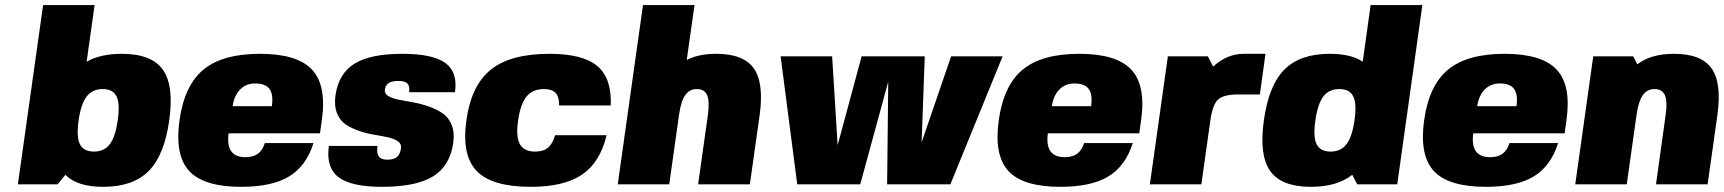

<svg xmlns="http://www.w3.org/2000/svg" viewBox="-20 -720 6734 750"><path d="M383.3 9.8Q281.7 9.8 235.4 -37.1L205.1 0H49.8L148.4 -700.2H349.6L318.4 -479Q372.6 -509.8 455.6 -509.8Q571.8 -509.8 616 -448Q660.2 -386.2 641.1 -250Q622.1 -113.8 560.8 -52Q499.5 9.8 383.3 9.8ZM347.2 -127.9Q387.2 -127.9 408.9 -156.7Q430.7 -185.5 439.9 -250Q449.2 -314.5 435.3 -343.3Q421.4 -372.1 381.3 -372.1Q340.8 -372.1 318.6 -343.3Q296.4 -314.5 287.1 -250Q277.8 -185.5 292.2 -156.7Q306.6 -127.9 347.2 -127.9Z M1230 -199.2H873Q860.4 -106 939 -106Q968.8 -106 987.1 -119.1Q1005.4 -132.3 1014.6 -161.1H1204.6Q1176.3 -71.3 1109.4 -30.8Q1042.5 9.8 922.4 9.8Q776.4 9.8 719.2 -51.8Q662.1 -113.3 681.2 -250Q700.2 -386.7 774.9 -448.2Q849.6 -509.8 995.6 -509.8Q1141.1 -509.8 1198.7 -448.2Q1256.3 -386.7 1237.3 -251ZM976.6 -394Q941.4 -394 918 -370.4Q894.5 -346.7 888.7 -305.2H1042Q1048.3 -351.6 1032.5 -372.8Q1016.6 -394 976.6 -394Z M1483.4 -369.1Q1481.4 -354.5 1496.3 -345.2Q1511.2 -335.9 1536.6 -330.8Q1562 -325.7 1593 -320.3Q1624 -314.9 1654.1 -304.4Q1684.1 -293.9 1708 -278.1Q1731.9 -262.2 1744.1 -232.4Q1756.3 -202.6 1750.5 -162.1Q1737.8 -71.8 1671.6 -31Q1605.5 9.8 1472.2 9.8Q1351.6 9.8 1302.2 -28.1Q1252.9 -65.9 1264.6 -149.9H1454.6Q1450.7 -121.6 1459.7 -108.9Q1468.8 -96.2 1493.2 -96.2Q1518.1 -96.2 1530.5 -106.7Q1543 -117.2 1546.4 -141.1Q1548.8 -157.7 1534.4 -168Q1520 -178.2 1495.6 -183.6Q1471.2 -189 1441.7 -193.8Q1412.1 -198.7 1383.1 -208.5Q1354 -218.3 1331.1 -233.4Q1308.1 -248.5 1296.4 -277.8Q1284.7 -307.1 1290.5 -348.1Q1302.7 -432.6 1364.7 -471.2Q1426.8 -509.8 1551.3 -509.8Q1670.4 -509.8 1719.5 -474.1Q1768.6 -438.5 1757.3 -359.9H1578.1Q1581.5 -383.3 1571.8 -393.6Q1562 -403.8 1536.6 -403.8Q1511.2 -403.8 1498.5 -395.8Q1485.8 -387.7 1483.4 -369.1Z M2148.4 -191.9H2349.6Q2324.2 -85.9 2253.9 -38.1Q2183.6 9.8 2053.2 9.8Q1901.9 9.8 1842.3 -51.8Q1782.7 -113.3 1801.8 -250Q1820.8 -386.7 1897.7 -448.2Q1974.6 -509.8 2126.5 -509.8Q2256.8 -509.8 2313.5 -461.9Q2370.1 -414.1 2365.7 -308.1H2164.1Q2164.6 -341.8 2150.4 -356.9Q2136.2 -372.1 2105 -372.1Q2061 -372.1 2037.1 -343.3Q2013.2 -314.5 2003.9 -250Q1994.6 -186 2010.7 -157Q2026.9 -127.9 2070.8 -127.9Q2102.1 -127.9 2120.4 -143.1Q2138.7 -158.2 2148.4 -191.9Z M2393.1 0 2491.7 -700.2H2692.9L2662.6 -485.8Q2709 -509.8 2777.8 -509.8Q2884.3 -509.8 2924.6 -452.9Q2964.8 -396 2947.3 -270L2909.2 0H2707L2745.1 -270Q2752.4 -323.7 2742.4 -347.9Q2732.4 -372.1 2701.7 -372.1Q2672.9 -372.1 2656.2 -347.7Q2639.6 -323.2 2632.3 -270L2594.2 0Z M3692.4 0H3445.3L3449.7 -400.9L3340.3 0H3094.2L3029.3 -500H3230.5L3252 -152.8L3345.7 -500H3592.3L3580.1 -164.1L3695.3 -500H3896.5Z M4430.2 -199.2H4073.2Q4060.5 -106 4139.2 -106Q4168.9 -106 4187.3 -119.1Q4205.6 -132.3 4214.8 -161.1H4404.8Q4376.5 -71.3 4309.6 -30.8Q4242.7 9.8 4122.6 9.8Q3976.6 9.8 3919.4 -51.8Q3862.3 -113.3 3881.3 -250Q3900.4 -386.7 3975.1 -448.2Q4049.8 -509.8 4195.8 -509.8Q4341.3 -509.8 4398.9 -448.2Q4456.5 -386.7 4437.5 -251ZM4176.8 -394Q4141.6 -394 4118.2 -370.4Q4094.7 -346.7 4088.9 -305.2H4242.2Q4248.5 -351.6 4232.7 -372.8Q4216.8 -394 4176.8 -394Z M4816.4 -351.1Q4760.3 -351.1 4738.5 -331.5Q4716.8 -312 4708 -250L4672.9 0H4471.7L4542 -500H4698.2L4718.8 -460Q4773.4 -509.8 4838.4 -509.8H4923.3L4901.4 -351.1Z M5101.1 9.8Q4985.4 9.8 4941.7 -52Q4897.9 -113.8 4917 -250Q4936 -386.7 4997.1 -448.2Q5058.1 -509.8 5174.3 -509.8Q5257.3 -509.8 5303.2 -479L5334 -700.2H5536.1L5438 0H5281.7L5262.2 -37.1Q5202.1 9.8 5101.1 9.8ZM5177.7 -127.9Q5217.8 -127.9 5239.7 -156.7Q5261.7 -185.5 5271 -250Q5280.3 -314.5 5266.1 -343.3Q5252 -372.1 5211.9 -372.1Q5171.4 -372.1 5149.4 -343.3Q5127.4 -314.5 5118.2 -250Q5108.9 -185.5 5123 -156.7Q5137.2 -127.9 5177.7 -127.9Z M6091.8 -199.2H5734.9Q5722.2 -106 5800.8 -106Q5830.6 -106 5848.9 -119.1Q5867.2 -132.3 5876.5 -161.1H6066.4Q6038.1 -71.3 5971.2 -30.8Q5904.3 9.8 5784.2 9.8Q5638.2 9.8 5581.1 -51.8Q5523.9 -113.3 5543 -250Q5562 -386.7 5636.7 -448.2Q5711.4 -509.8 5857.4 -509.8Q6002.9 -509.8 6060.5 -448.2Q6118.2 -386.7 6099.1 -251ZM5838.4 -394Q5803.2 -394 5779.8 -370.4Q5756.3 -346.7 5750.5 -305.2H5903.8Q5910.2 -351.6 5894.3 -372.8Q5878.4 -394 5838.4 -394Z M6375.5 -469.2H6376.5Q6429.2 -509.8 6519 -509.8Q6625.5 -509.8 6665.8 -452.9Q6706.1 -396 6688.5 -270L6650.4 0H6448.7L6486.3 -270Q6494.1 -323.7 6483.6 -347.9Q6473.1 -372.1 6442.9 -372.1Q6413.6 -372.1 6396.7 -347.7Q6379.9 -323.2 6372.6 -270L6334.5 0H6133.3L6203.6 -500H6359.9Z"/></svg>

Font: Fivo Sans Black
Style: Regular
Weight: 900
Designer: Alexander Slobzheninov
Foundry: Alexander Slobzheninov
Version: 1.0